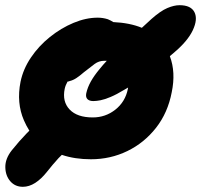

<svg xmlns="http://www.w3.org/2000/svg" viewBox="-36 -601 773 739"><path d="M314 12Q252 12 202 -5Q196 1 189 8Q167 32 145 60Q123 88 99.5 103Q76 118 52 118Q22 118 3.5 96.5Q-15 75 -15.5 42.5Q-16 10 9 -22Q37 -57 66 -87Q72 -93 77 -98Q65 -117 56 -138Q27 -205 43 -286Q53 -335 83 -379.5Q113 -424 156 -458.5Q199 -493 247 -513Q295 -533 340 -533Q360 -533 379 -527Q391 -522 400 -516Q464 -513 510 -494Q528 -510 547 -528Q582 -559 608 -570Q634 -581 655 -581Q699 -581 712.5 -554Q726 -527 706 -484.5Q686 -442 632 -397Q625 -391 618 -385Q618 -385 618 -384Q641 -323 625 -246Q610 -167 564.5 -109Q519 -51 454 -19.5Q389 12 314 12ZM323 -212Q308 -212 300.5 -219.5Q293 -227 296 -242Q301 -265 314 -288Q327 -311 348 -336Q360 -351 375 -367Q370 -367 365 -367Q345 -367 328.5 -355Q312 -343 287 -323Q271 -309 258 -300.5Q245 -292 232 -289Q228 -287 224 -287Q216 -273 213 -259Q203 -210 232 -179.5Q261 -149 321 -149Q370 -149 408 -179Q446 -209 456 -258Q457 -261 457 -264Q451 -261 445 -257Q412 -237 389 -227.5Q366 -218 350.5 -215Q335 -212 323 -212Z"/></svg>

Font: Shantell Sans Light ExtraBold
Style: Italic
Weight: 800
Italic angle: -11°
Version: Version 1.008;[ac192a2d6]